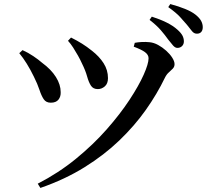

<svg xmlns="http://www.w3.org/2000/svg" viewBox="-20 -869 1040 946"><path d="M166 36Q269 -17 354.5 -87Q440 -157 506 -232Q572 -307 618 -377Q664 -447 688 -501Q712 -555 712 -582Q712 -599 694.5 -612Q677 -625 639 -639L644 -658Q659 -661 678.5 -662Q698 -663 717 -661Q738 -659 759 -647.5Q780 -636 798.5 -619.5Q817 -603 828.5 -585Q840 -567 840 -553Q840 -540 831.5 -531Q823 -522 812 -512.5Q801 -503 793 -487Q754 -406 698.5 -327.5Q643 -249 568 -177Q493 -105 396.5 -45Q300 15 179 57ZM230 -363Q207 -363 195.5 -380Q184 -397 174.5 -426Q165 -455 147 -491Q130 -526 112 -555Q94 -584 75 -607L91 -622Q118 -610 144 -592.5Q170 -575 187 -560Q232 -527 255.5 -489.5Q279 -452 279 -415Q280 -393 268 -378Q256 -363 230 -363ZM462 -430Q439 -430 428 -447Q417 -464 409 -493Q401 -522 384 -556Q376 -574 364.5 -594.5Q353 -615 340.5 -634.5Q328 -654 315 -668L330 -684Q360 -669 384 -654Q408 -639 433 -619Q469 -591 490.5 -557.5Q512 -524 512 -484Q512 -457 496.5 -443.5Q481 -430 462 -430ZM854 -633Q843 -633 832.5 -645Q822 -657 808 -675Q794 -695 773 -719.5Q752 -744 717 -771L728 -787Q769 -774 801 -758Q833 -742 854 -723Q872 -707 879 -693.5Q886 -680 886 -665Q886 -651 877 -642Q868 -633 854 -633ZM950 -703Q936 -703 926 -715.5Q916 -728 901 -747Q886 -765 866.5 -786Q847 -807 809 -834L819 -849Q860 -838 892 -825Q924 -812 943 -797Q963 -781 971 -766Q979 -751 979 -735Q979 -720 971.5 -711.5Q964 -703 950 -703Z"/></svg>

Font: Noto Serif KR SemiBold
Style: Regular
Weight: 600
Designer: Ryoko NISHIZUKA 西塚涼子 (kana & ideographs); Frank Grießhammer (Latin, Greek & Cyrillic); Wenlong ZHANG 张文龙 (bopomofo); San
Foundry: Adobe
Version: Version 2.003-H1;hotconv 1.1.1;makeotfexe 2.6.0